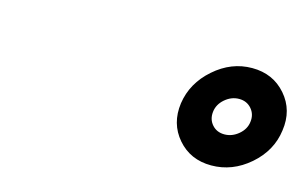

<svg xmlns="http://www.w3.org/2000/svg" viewBox="-45 -920 701 438"><g transform="rotate(15 305.5 -701.5)"><path d="M370.1 -701.2Q377.4 -750.5 417.5 -785.6Q457.5 -820.8 506.8 -820.8Q556.2 -820.8 586.7 -785.6Q617.2 -750.5 609.9 -701.2Q603.5 -651.9 563.2 -616.9Q522.9 -582 473.1 -582Q423.8 -582 393.6 -616.9Q363.3 -651.9 370.1 -701.2ZM534.2 -701.2Q536.6 -719.2 525.4 -732.2Q514.2 -745.1 496.1 -745.1Q478 -745.1 462.9 -732.2Q447.8 -719.2 445.8 -701.2Q443.8 -683.1 454.8 -670.7Q465.8 -658.2 483.9 -658.2Q502 -658.2 517.1 -670.9Q532.2 -683.6 534.2 -701.2Z"/></g></svg>

Font: Trueno ExtraBold
Style: Italic
Weight: 800
Designer: Julieta Ulanovsky
Foundry: Julieta Ulanovsky
Version: Version 3.001b | FøM Fix